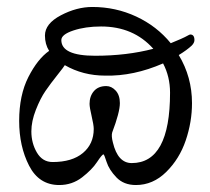

<svg xmlns="http://www.w3.org/2000/svg" viewBox="-20 -517 602 551"><path d="M493 -359Q531 -296 531 -221Q531 -167 513 -114Q495 -61 457 -23.5Q419 14 370 14Q335 14 314 -8Q293 -30 286 -52Q279 -74 277 -74Q273 -74 258.5 -52Q244 -30 215.5 -8Q187 14 150 14Q92 14 63.5 -41.5Q35 -97 35 -170Q35 -244 61.5 -296Q88 -348 121 -371Q109 -390 109 -415Q109 -449 154.5 -473Q200 -497 245 -497Q312 -497 371 -469.5Q430 -442 470 -393Q485 -399 498.5 -405Q512 -411 518 -414.5Q524 -418 526 -418Q538 -418 538 -402Q538 -394 530 -386Q516 -373 493 -359ZM420 -377Q363 -441 270 -441Q225 -441 190.5 -429.5Q156 -418 156 -402Q156 -357 253 -357Q344 -357 420 -377ZM468 -251Q468 -297 448 -335Q363 -298 282 -300Q218 -300 166 -330Q164 -326 144.5 -301.5Q125 -277 110.5 -256Q96 -235 83 -202Q70 -169 70 -140Q70 -106 86 -79Q102 -52 131 -52Q187 -52 218 -78Q249 -104 249 -147Q249 -158 243 -183.5Q237 -209 237 -219Q237 -241 249.5 -255.5Q262 -270 285 -270Q300 -270 312 -257Q324 -244 324 -221Q324 -195 302 -137Q299 -127 304 -108Q318 -49 358 -49Q468 -49 468 -251Z"/></svg>

Font: EB Garamond SC 12
Style: Regular
Weight: 400
Version: Version 0.016 ; ttfautohint (v0.97) -l 8 -r 50 -G 200 -x 0 -